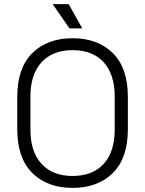

<svg xmlns="http://www.w3.org/2000/svg" viewBox="-20 -900 706 934"><path d="M333 14Q210 14 137 -58.5Q64 -131 64 -271V-429Q64 -569 137 -641.5Q210 -714 333 -714Q456 -714 529 -641.5Q602 -569 602 -429V-271Q602 -131 529 -58.5Q456 14 333 14ZM333 -44Q431 -44 484.5 -103Q538 -162 538 -269V-431Q538 -538 484.5 -597Q431 -656 333 -656Q236 -656 182 -597Q128 -538 128 -431V-269Q128 -162 182 -103Q236 -44 333 -44ZM380 -762H318L236 -880H314Z"/></svg>

Font: Space Grotesk Variable Light
Style: Regular
Weight: 300
Designer: Florian Karsten
Foundry: Florian Karsten
Version: Version 2.000